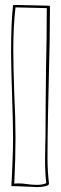

<svg xmlns="http://www.w3.org/2000/svg" viewBox="-20 -752 246 780"><path d="M178 -420Q177 -382 175 -285Q173 -188 173 -110Q173 -57 179 -6Q179 1 164 4.5Q149 8 132 8Q118 8 82 6Q46 4 26 4L28 -28Q29 -48 31 -99.5Q33 -151 33 -190Q33 -248 29 -366Q25 -482 25 -541Q25 -660 33 -731Q34 -732 36 -731.5Q38 -731 39 -732L175 -729L183 -728Q183 -592 178 -420ZM43 -722Q34 -647 34 -548Q34 -489 38 -371Q43 -271 43 -192Q43 -109 38 -6L53 -7Q72 -7 91 -4Q98 -3 107.5 -2Q117 -1 130 -1Q153 -1 168 -8Q163 -48 163 -105L164 -167Q165 -187 165 -228Q165 -309 167 -473Q170 -596 170 -719Z"/></svg>

Font: Londrina Outline
Style: Regular
Weight: 400
Designer: Marcelo Magalhaes
Foundry: Marcelo Magalhães
Version: Version 1.002